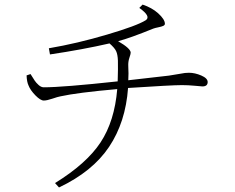

<svg xmlns="http://www.w3.org/2000/svg" viewBox="-20 -784 1040 850"><path d="M596.7 -749 611.3 -763.7Q652.3 -750 679.7 -725.6Q710 -698.2 710 -678.7Q710 -672.9 702.6 -669.4Q695.3 -666 680.7 -663.1Q666 -660.2 658.2 -657.2Q557.6 -616.2 502.9 -601.6Q558.6 -569.3 558.6 -550.8Q558.6 -544.9 552.7 -527.8Q546.9 -510.7 547.9 -491.2Q549.8 -458 547.9 -428.7Q595.7 -433.6 727.5 -449.2Q752.9 -453.1 772 -456.5Q791 -460 798.3 -460.9Q805.7 -461.9 816.4 -461.9Q842.8 -461.9 871.1 -449.7Q899.4 -437.5 899.4 -420.9Q899.4 -401.4 876 -401.4Q873 -401.4 842.8 -404.3Q812.5 -407.2 785.2 -407.2Q740.2 -407.2 546.9 -394.5Q536.1 -243.2 462.9 -133.8Q389.6 -24.4 241.2 45.9L223.6 26.4Q363.3 -59.6 425.3 -153.8Q487.3 -248 499 -389.6Q322.3 -374 247.1 -357.4Q236.3 -355.5 211.9 -347.2Q187.5 -338.9 173.8 -338.9Q159.2 -338.9 136.7 -361.8Q114.3 -384.8 106.4 -405.3Q98.6 -421.9 97.7 -450.2L115.2 -456.1Q127.9 -435.5 133.8 -426.8Q139.6 -418 150.9 -407.7Q162.1 -397.5 173.8 -397.5Q257.8 -397.5 501 -423.8Q502.9 -482.4 502 -515.6Q501 -543 494.1 -557.6Q487.3 -572.3 464.8 -591.8Q345.7 -564.5 201.2 -543L196.3 -570.3Q322.3 -591.8 454.1 -630.9Q585.9 -669.9 625 -694.3Q650.4 -710.9 596.7 -749Z"/></svg>

Font: GenYoMin TW TTF ExtraLight
Style: Regular
Weight: 250
Version: Version 1.300